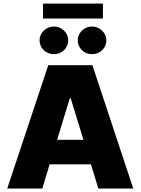

<svg xmlns="http://www.w3.org/2000/svg" viewBox="-20 -1081 807 1101"><path d="M21.5 0 256.8 -707H509.8L744.1 0H543.9L501.5 -138.7H264.6L222.7 0ZM458.5 -279.3 385.7 -516.6H379.9L307.6 -279.3ZM207 -849.6Q207 -871.1 218 -889.2Q229 -907.2 248 -918Q267.1 -928.7 290 -928.7Q311.5 -928.7 330.3 -918Q349.1 -907.2 360.1 -888.9Q371.1 -870.6 371.1 -849.6Q371.1 -828.1 360.1 -809.8Q349.1 -791.5 330.3 -781Q311.5 -770.5 290 -770.5Q267.1 -770.5 248 -781Q229 -791.5 218 -809.8Q207 -828.1 207 -849.6ZM425.8 -849.6Q425.8 -870.6 436.8 -888.9Q447.8 -907.2 466.6 -918Q485.4 -928.7 507.8 -928.7Q529.8 -928.7 548.6 -918Q567.4 -907.2 578.6 -888.9Q589.8 -870.6 589.8 -849.6Q589.8 -828.1 578.9 -809.8Q567.9 -791.5 548.8 -781Q529.8 -770.5 507.8 -770.5Q485.4 -770.5 466.6 -781Q447.8 -791.5 436.8 -809.8Q425.8 -828.1 425.8 -849.6ZM570.3 -974.6H226.6V-1060.5H570.3Z"/></svg>

Font: Pretendard Std Black
Style: Regular
Weight: 900
Designer: Base glyphs from Inter by Rasmus Andersson; Hangeul glyphs from Noto Sans CJK(Source Han Sans) by Jang Soo-young and Kan
Foundry: Kil Hyung-jin
Version: Version 1.309